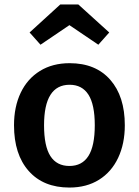

<svg xmlns="http://www.w3.org/2000/svg" viewBox="-20 -828 624 863"><path d="M541 -265Q541 -182 511 -118.5Q481 -55 425 -20Q369 15 292 15Q175 15 109 -59.5Q43 -134 43 -265Q43 -348 73 -411Q103 -474 159.5 -509Q216 -544 293 -544Q410 -544 475.5 -469.5Q541 -395 541 -265ZM178 -265Q178 -171 206.5 -126.5Q235 -82 292 -82Q349 -82 377.5 -127Q406 -172 406 -265Q406 -358 377.5 -402.5Q349 -447 293 -447Q178 -447 178 -265ZM113 -682 251 -808H332L471 -682L422 -627L292 -715L162 -627Z"/></svg>

Font: Fira Sans Medium
Style: Regular
Weight: 500
Designer: bBox Type GmbH & Carrois Corporate GbR & Edenspiekermann AG
Foundry: bBox Type GmbH & Carrois Corporate GbR & Edenspiekermann AG
Version: Version 4.301